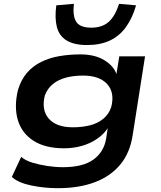

<svg xmlns="http://www.w3.org/2000/svg" viewBox="-20 -796 841 1006"><path d="M284 190Q210 190 142 175.5Q74 161 42 131L91 26Q113 45 149 56Q185 67 227 73.5Q269 80 310 80Q414 80 469 40.5Q524 1 536 -69L545 -129L548 -130Q527 -95 490 -69.5Q453 -44 408.5 -31.5Q364 -19 316 -19Q217 -19 155.5 -58.5Q94 -98 73.5 -167Q53 -236 74 -324Q90 -378 121 -414Q152 -450 195.5 -471.5Q239 -493 291.5 -502Q344 -511 402 -511Q478 -511 528.5 -479.5Q579 -448 592 -402L589 -401L605 -501H740L675 -87Q661 5 610 66.5Q559 128 476 159Q393 190 284 190ZM362 -129Q409 -129 450 -139Q491 -149 521 -173.5Q551 -198 563 -236Q582 -311 541.5 -355.5Q501 -400 415 -400Q367 -400 326.5 -389.5Q286 -379 257.5 -356Q229 -333 215 -296Q196 -220 235.5 -174.5Q275 -129 362 -129ZM437 -560Q368 -560 329 -584Q290 -608 278 -654.5Q266 -701 275 -768L367 -776Q360 -711 380 -681Q400 -651 458 -651Q515 -651 549 -681Q583 -711 604 -776L693 -768Q674 -702 640.5 -655Q607 -608 556.5 -584Q506 -560 437 -560Z"/></svg>

Font: Nunito Sans 7pt Expanded
Style: Bold Italic
Weight: 700
Width: 7
Italic angle: -9°
Designer: Vernon Adams
Foundry: Vernon Adams
Version: Version 3.101;gftools[0.9.27]